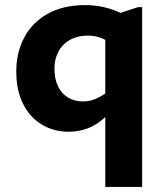

<svg xmlns="http://www.w3.org/2000/svg" viewBox="-20 -505 654 755"><path d="M394 230V-435L523 -477H539V230ZM44 -225Q44 -298 75 -357Q106 -416 167 -450.5Q228 -485 316 -485Q363 -485 407.5 -472Q452 -459 492 -433L429 -326Q398 -349 374 -357Q350 -365 327 -365Q284 -365 254 -347.5Q224 -330 209 -300.5Q194 -271 194 -236Q194 -195 208 -166Q222 -137 247.5 -121.5Q273 -106 307 -106Q324 -106 340 -110.5Q356 -115 373.5 -124.5Q391 -134 411 -150L416 -68Q379 -25 338 -6Q297 13 249 13Q192 13 145.5 -14.5Q99 -42 71.5 -95Q44 -148 44 -225Z"/></svg>

Font: Intel One Mono Light
Style: Regular
Weight: 300
Monospace: yes
Designer: Fred Shallcrass
Foundry: Frere-Jones Type LLC
Version: Version 1.004